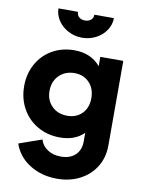

<svg xmlns="http://www.w3.org/2000/svg" viewBox="-106 -861 860 1153"><g transform="rotate(10 324.0 -284.5)"><path d="M58 52 197 3Q208 41 242 63Q276 85 323 85Q379 85 411 54.5Q443 24 443 -29V-81Q389 -27 297 -27Q222 -27 161.5 -61.5Q101 -96 67 -157Q33 -218 33 -294Q33 -369 66.5 -429.5Q100 -490 159.5 -524Q219 -558 294 -558Q395 -558 453 -489V-546H593V-29Q593 43 558.5 99.5Q524 156 462.5 188Q401 220 323 220Q228 220 156 174.5Q84 129 58 52ZM318 -163Q374 -163 408.5 -198.5Q443 -234 443 -292Q443 -350 408.5 -386.5Q374 -423 318 -423Q261 -423 224.5 -386.5Q188 -350 188 -292Q188 -235 224.5 -199Q261 -163 318 -163ZM155 -789H274Q274 -769 288 -757Q302 -745 324 -745Q346 -745 360 -757Q374 -769 374 -789H493Q493 -750 470.5 -715.5Q448 -681 409 -660.5Q370 -640 324 -640Q279 -640 240 -660.5Q201 -681 178 -715.5Q155 -750 155 -789Z"/></g></svg>

Font: Eudoxus Sans ExtraBold
Style: Regular
Weight: 800
Designer: Stijn de Vries
Foundry: tokotype
Version: Version 2.005